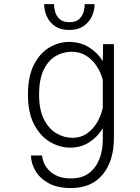

<svg xmlns="http://www.w3.org/2000/svg" viewBox="-20 -718 690 948"><path d="M325.5 11Q276 11 228.2 -16.5Q180.5 -44 149.2 -102Q118 -160 118 -251Q118 -342 148 -399.5Q178 -457 224.5 -484Q271 -511 320.5 -511Q377 -511 420 -484Q463 -457 487.5 -416.5L489 -500H542.5V-38Q542.5 76.5 487.2 143.5Q432 210.5 330 210.5Q262.5 210.5 219 186Q175.5 161.5 154.2 124.2Q133 87 133 49.5H188Q188 62.5 195 81.5Q202 100.5 218.2 119.2Q234.5 138 262 150.5Q289.5 163 330.5 163Q385 163 419.5 136.8Q454 110.5 470.8 67.2Q487.5 24 487.5 -27.5V-85Q463.5 -44 422.2 -16.5Q381 11 325.5 11ZM173 -251Q173 -176.5 196.8 -129.2Q220.5 -82 258.2 -59.8Q296 -37.5 338 -37.5Q379 -37.5 409.5 -59Q440 -80.5 459.8 -114.2Q479.5 -148 487.5 -186V-323.5Q478.5 -358.5 458 -390.5Q437.5 -422.5 406.2 -442.5Q375 -462.5 334 -462.5Q292 -462.5 255.2 -441.2Q218.5 -420 195.8 -373.5Q173 -327 173 -251ZM321.5 -570Q278.5 -570 251.2 -589Q224 -608 211 -637.2Q198 -666.5 198 -697.5H246.5Q246.5 -682 252 -661Q257.5 -640 274 -624.2Q290.5 -608.5 322.5 -608.5Q355 -608.5 371.5 -624.2Q388 -640 393.2 -661Q398.5 -682 398.5 -697.5H447Q447 -666.5 433.5 -637.2Q420 -608 392.2 -589Q364.5 -570 321.5 -570Z"/></svg>

Font: Trispace ExtraLight
Style: Regular
Weight: 200
Designer: Tyler Finck
Foundry: Etcetera Type Company
Version: Version 1.210; ttfautohint (v1.8.3)